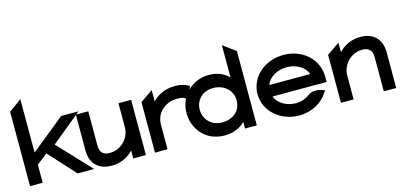

<svg xmlns="http://www.w3.org/2000/svg" viewBox="-60 -1046 3055 1450"><g transform="rotate(-15 1467.0 -321.0)"><path d="M296 -255 535 -451H399L134 -236V-653L35 -581V0H134V-141L218 -207L407 0H536Z M509 -151C509 -57 563 11 673 11C748 11 802 -21 842 -62V0H941V-432H842V-246C842 -197 820 -157 792 -130C767 -106 730 -86 681 -86C629 -86 606 -115 606 -163V-432H509Z M1387 -424C1360 -436 1344 -447 1285 -447C1205 -447 1148 -415 1110 -374V-463L1012 -395V0H1110V-190C1110 -239 1129 -279 1159 -306C1186 -330 1224 -350 1277 -350C1321 -350 1328 -345 1345 -333L1357 -325L1398 -419Z M1716 -51V0H1808V-581L1710 -653V-402C1675 -436 1625 -462 1555 -462C1432 -462 1319 -367 1319 -226C1319 -109 1401 11 1555 11C1626 11 1680 -15 1716 -51ZM1710 -226C1710 -146 1656 -89 1560 -89C1477 -89 1422 -152 1422 -226C1422 -293 1472 -358 1560 -358C1654 -358 1710 -292 1710 -226Z M2402 -180V-224C2402 -356 2289 -462 2139 -462C1989 -462 1874 -357 1874 -226C1874 -95 1989 11 2139 11C2238 11 2322 -37 2366 -110L2374 -123L2361 -128C2360 -128 2293 -157 2246 -121C2216 -99 2180 -85 2139 -85C2064 -85 2000 -124 1979 -180ZM1978 -270C1998 -326 2062 -366 2139 -366C2215 -366 2279 -326 2298 -270Z M2898 -281C2898 -375 2844 -443 2734 -443C2659 -443 2605 -411 2565 -370V-444L2466 -375V0H2565V-186C2565 -235 2587 -275 2615 -302C2640 -326 2677 -346 2726 -346C2778 -346 2801 -317 2801 -269V0H2898Z"/></g></svg>

Font: Charger
Style: ExBd
Weight: 400
Designer: Jasper
Foundry: Cannot Into Space Fonts
Version: Version 0.99